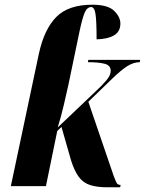

<svg xmlns="http://www.w3.org/2000/svg" viewBox="-20 -790 615 815"><path d="M435 5Q392 5 362.5 -4.5Q333 -14 314.5 -39Q296 -64 282 -108L241 -251L223 -234L175 0H26L145 -562Q168 -667 219.5 -718.5Q271 -770 372 -770Q438 -770 464.5 -744Q491 -718 491 -690Q491 -656 464 -640Q437 -624 390 -623Q390 -700 385.5 -730Q381 -760 367 -760Q350 -760 340 -737.5Q330 -715 318 -659L271 -433Q262 -393 251 -345Q240 -297 225 -249L389 -405Q414 -428 432 -449.5Q450 -471 450 -489Q450 -513 423.5 -519.5Q397 -526 353 -526L355 -536H575L573 -526Q547 -526 520 -509Q493 -492 450 -450L355 -358L462 -45Q471 -21 475.5 -13Q480 -5 492 -5L490 5Z"/></svg>

Font: Noto Serif Display ExtraCondensed ExtraBold
Style: Italic
Weight: 800
Width: 2
Italic angle: -12°
Designer: Monotype Design Team
Foundry: Monotype Imaging Inc.
Version: Version 2.009